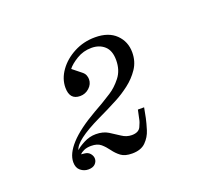

<svg xmlns="http://www.w3.org/2000/svg" viewBox="-70 -441 641 551"><g transform="rotate(-20 250.0 -165.0)"><path d="M116 10Q103 10 92.5 1.5Q82 -7 82 -24Q82 -50 108.5 -79Q135 -108 189 -139L217 -155Q227 -161 246 -173Q265 -185 281.5 -206Q298 -227 298 -258Q298 -287 282.5 -301Q267 -315 243 -315Q218 -315 197.5 -302.5Q177 -290 168 -278L193 -258Q201 -252 203.5 -245.5Q206 -239 206 -233Q206 -218 194 -207Q182 -196 166 -196Q134 -196 134 -233Q134 -260 151.5 -284.5Q169 -309 198.5 -324.5Q228 -340 263 -340Q304 -340 326.5 -318Q349 -296 349 -263Q349 -235 334.5 -213.5Q320 -192 299 -176Q278 -160 258 -149.5Q238 -139 226 -133L195 -118Q114 -79 108 -52Q116 -60 133.5 -69Q151 -78 170 -78Q192 -78 207.5 -68.5Q223 -59 237 -49.5Q251 -40 267 -40Q288 -40 294.5 -54Q301 -68 302 -75L308 -103H327L321 -72Q318 -58 312 -38.5Q306 -19 291.5 -4.5Q277 10 250 10Q228 10 216 1Q204 -8 195 -20.5Q186 -33 175.5 -42Q165 -51 146 -51Q133 -51 124 -47Q115 -43 111 -38L121 -37Q132 -36 138 -28.5Q144 -21 144 -13Q144 -4 137 3Q130 10 116 10Z"/></g></svg>

Font: Xanh Mono
Style: Italic
Weight: 400
Italic angle: -12°
Monospace: yes
Designer: Lam Bao, Duy Dao
Foundry: Yellow Type Foundry
Version: Version 3.101; ttfautohint (v1.8.3)